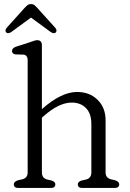

<svg xmlns="http://www.w3.org/2000/svg" viewBox="-20 -931 644 951"><path d="M187.5 -707V-390.5Q283.5 -475.5 361.5 -475.5Q423.5 -475.5 463.2 -436.8Q503 -398 503 -334.5V-77Q503 -50 529 -43L550.5 -38Q570.5 -31.5 570.5 -18Q570.5 0 547.5 0H387.5Q365.5 0 365.5 -18Q365.5 -31 384.5 -37L407 -42Q432.5 -49 432.5 -77V-316.5Q432.5 -368.5 405.8 -395.8Q379 -423 335 -423Q305 -423 270.2 -406.8Q235.5 -390.5 196 -355.5L187.5 -348V-77Q187.5 -49 213 -42L235 -37Q254 -31 254 -18Q254 0 232 0H71.5Q48.5 0 48.5 -18Q48.5 -31.5 69 -38L91 -43Q117 -50 117 -77V-632.5Q117 -658.5 96 -660.5L57 -661.5Q39.5 -664 39.5 -678.5Q39.5 -693 60 -700L125.5 -721Q136.5 -724.5 146.5 -728.2Q156.5 -732 164 -732Q187.5 -732 187.5 -707ZM36 -772.5Q21 -762.5 11.5 -769.5Q7.5 -773 7.2 -779.5Q7 -786 13 -793L101.5 -891.5Q110 -900.5 117 -905.8Q124 -911 134 -911Q143.5 -911 150.2 -905.8Q157 -900.5 165 -891.5L254 -793Q260 -786 259.8 -779.5Q259.5 -773 255.5 -769.5Q246 -762.5 231 -772.5L133.5 -844Z"/></svg>

Font: Fraunces 9pt SuperSoft Light
Style: Regular
Weight: 300
Version: Version 1.000;[b76b70a41]